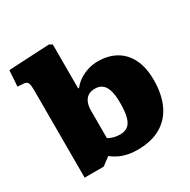

<svg xmlns="http://www.w3.org/2000/svg" viewBox="-173 -931 1096 1107"><g transform="rotate(-30 375.5 -377.0)"><path d="M215 0H88V-584Q88 -615 82 -630Q76 -645 48 -646L15 -648L22 -754L293 -768L313 -757V-464H319Q337 -488 363.5 -505.5Q390 -523 422 -533Q454 -543 488 -543Q557 -543 608 -514Q659 -485 687 -428.5Q715 -372 715 -288Q715 -196 684 -128Q653 -60 590.5 -23Q528 14 433 14Q382 14 341 0Q300 -14 268 -40ZM390 -113Q422 -113 442 -128Q462 -143 471.5 -177.5Q481 -212 481 -271Q481 -324 471 -355.5Q461 -387 442 -401Q423 -415 395 -415Q367 -415 349 -403Q331 -391 322 -369Q313 -347 313 -316V-133Q331 -123 350 -118Q369 -113 390 -113Z"/></g></svg>

Font: Literata Variable Black
Style: Regular
Weight: 900
Designer: Latin by Veronika Burian and Jose Scaglione. Greek by Irene Vlachou. Cyrillic by Vera Evstafieva.
Foundry: TypeTogether
Version: Version 3.021